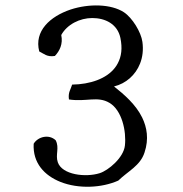

<svg xmlns="http://www.w3.org/2000/svg" viewBox="-20 -693 690 724"><path d="M525 -118C542 -169 534 -213 516 -250C492 -299 448 -337 410 -367C455 -378 491 -410 508 -453C518 -478 521 -506 517 -535C512 -572 479 -626 447 -647C399 -678 316 -680 246 -657C169 -631 108 -576 128 -499C145 -491 157 -477 187 -482C205 -501 218 -527 211 -561C233 -601 281 -625 328 -625C376 -625 423 -603 434 -550C442 -511 438 -480 424 -454C421 -448 417 -442 413 -437C381 -396 320 -375 252 -374C247 -356 236 -345 240 -318C306 -308 348 -332 393 -305C440 -277 457 -198 451 -144C446 -98 388 -50 356 -40C302 -23 214 -34 198 -81C188 -110 205 -135 190 -164C165 -188 123 -178 107 -151C103 -78 148 -31 208 -7C276 20 363 16 426 -12C463 -48 509 -68 525 -118Z"/></svg>

Font: Yuji Syuku Std R
Style: Regular
Weight: 400
Designer: Kataoka Yuji
Foundry: Kinuta Font Factory
Version: Version 3.000;hotconv 1.0.111;makeotfexe 2.5.65597